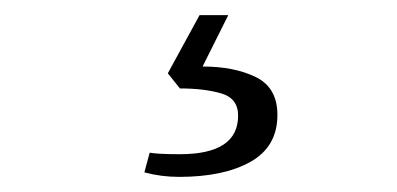

<svg xmlns="http://www.w3.org/2000/svg" viewBox="-20 -29 525 254"><path d="M171 199 178 173Q189 175 218 175Q295 175 295 124Q295 101 272.5 94.5Q250 88 218 88L202 68L244 -9H282L248 59Q290 59 318.5 73Q347 87 347 123Q347 165 311.5 185Q276 205 217 205Q193 205 171 199Z"/></svg>

Font: Taviraj Light
Style: Regular
Weight: 300
Designer: Katatrad Team
Foundry: CadsonDemak
Version: Version 1.001